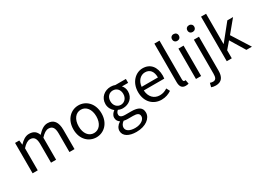

<svg xmlns="http://www.w3.org/2000/svg" viewBox="-19 -1759 4060 2971"><g transform="rotate(-30 2010.5 -273.0)"><path d="M92 0H184V-394C233 -450 279 -477 320 -477C389 -477 421 -434 421 -332V0H512V-394C563 -450 607 -477 649 -477C718 -477 750 -434 750 -332V0H841V-344C841 -482 788 -557 677 -557C610 -557 554 -514 497 -453C475 -517 431 -557 347 -557C282 -557 226 -516 178 -464H176L167 -543H92Z M1229 13C1362 13 1480 -91 1480 -271C1480 -452 1362 -557 1229 -557C1096 -557 978 -452 978 -271C978 -91 1096 13 1229 13ZM1229 -63C1135 -63 1072 -146 1072 -271C1072 -396 1135 -480 1229 -480C1323 -480 1387 -396 1387 -271C1387 -146 1323 -63 1229 -63Z M1807 250C1975 250 2082 163 2082 62C2082 -28 2018 -67 1893 -67H1786C1713 -67 1691 -92 1691 -126C1691 -156 1706 -174 1726 -191C1750 -179 1780 -172 1806 -172C1918 -172 2005 -245 2005 -361C2005 -408 1987 -448 1961 -473H2072V-543H1883C1864 -551 1837 -557 1806 -557C1697 -557 1603 -482 1603 -363C1603 -298 1638 -245 1674 -217V-213C1645 -193 1614 -157 1614 -112C1614 -69 1635 -40 1663 -23V-18C1612 13 1583 58 1583 105C1583 198 1675 250 1807 250ZM1806 -234C1744 -234 1691 -284 1691 -363C1691 -443 1743 -490 1806 -490C1871 -490 1922 -443 1922 -363C1922 -284 1869 -234 1806 -234ZM1820 187C1721 187 1663 150 1663 92C1663 61 1679 28 1718 0C1742 6 1768 8 1788 8H1882C1954 8 1992 26 1992 77C1992 133 1925 187 1820 187Z M2393 13C2466 13 2524 -11 2571 -42L2539 -103C2498 -76 2456 -60 2403 -60C2300 -60 2229 -134 2223 -250H2589C2591 -264 2593 -282 2593 -302C2593 -457 2515 -557 2376 -557C2252 -557 2133 -448 2133 -271C2133 -92 2248 13 2393 13ZM2222 -315C2233 -423 2301 -484 2378 -484C2463 -484 2513 -425 2513 -315Z M2823 13C2848 13 2863 9 2876 5L2863 -65C2853 -63 2849 -63 2844 -63C2830 -63 2819 -74 2819 -102V-796H2727V-108C2727 -31 2755 13 2823 13Z M3011 0H3103V-543H3011ZM3057 -655C3093 -655 3118 -679 3118 -716C3118 -751 3093 -775 3057 -775C3021 -775 2997 -751 2997 -716C2997 -679 3021 -655 3057 -655Z M3229 242C3337 242 3378 173 3378 62V-543H3287V62C3287 128 3274 169 3220 169C3201 169 3182 164 3168 159L3150 228C3169 236 3197 242 3229 242ZM3332 -655C3367 -655 3393 -679 3393 -716C3393 -751 3367 -775 3332 -775C3296 -775 3271 -751 3271 -716C3271 -679 3296 -655 3332 -655Z M3561 0H3651V-143L3753 -262L3912 0H4011L3806 -324L3987 -543H3885L3655 -257H3651V-796H3561Z"/></g></svg>

Font: Noto Sans CJK HK
Style: Regular
Weight: 400
Designer: Ryoko NISHIZUKA 西塚涼子 (kana, bopomofo & ideographs); Paul D. Hunt (Latin, Greek & Cyrillic); Sandoll Communications 산돌커뮤니
Foundry: Adobe
Version: Version 2.004;hotconv 1.0.118;makeotfexe 2.5.65603